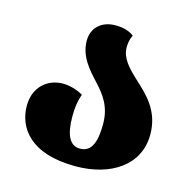

<svg xmlns="http://www.w3.org/2000/svg" viewBox="-88 -637 737 739"><g transform="rotate(15 280.5 -268.0)"><path d="M275 14C414 14 522 -55 522 -178C522 -274 464 -325 415 -370C379 -404 347 -436 347 -480C347 -496 350 -513 358 -529C340 -542 318 -550 284 -550C228 -550 192 -515 192 -465C192 -403 231 -360 268 -320C303 -282 336 -242 336 -170C336 -97 319 -56 274 -56C232 -56 214 -97 214 -170C214 -203 218 -233 228 -258C205 -272 174 -281 147 -281C86 -281 34 -238 34 -163C34 -77 93 14 275 14Z"/></g></svg>

Font: Noto Serif Georgian SemiCondensed Black
Style: Regular
Weight: 900
Width: 4
Designer: Monotype Design Team, Akaki Razmadze
Foundry: Google LLC
Version: Version 2.003